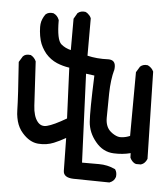

<svg xmlns="http://www.w3.org/2000/svg" viewBox="-47 -524 593 679"><g transform="rotate(5 250.0 -185.0)"><path d="M238.3 110.4Q202.1 109.4 202.1 84.5Q202.1 66.4 200.2 -31.2Q189.5 -24.9 179.2 -20Q168.9 -15.1 158.7 -10.7Q132.8 0 103 -2.4Q72.3 -4.9 46.4 -34.7Q42.5 -39.1 39.3 -43.7Q36.1 -48.3 33.4 -53.5Q30.8 -58.6 28.6 -64Q26.4 -69.3 24.9 -75.2Q23.4 -81.1 22.2 -87.2Q21 -93.3 20.3 -99.9Q19.5 -106.4 19.5 -113.8Q18.6 -160.6 9.8 -282.7V-284.7L10.7 -286.1L21.5 -303.7V-304.2L22 -304.7Q30.8 -314.9 48.8 -312.5H49.8L50.8 -312Q63 -305.2 68.8 -292.5L69.3 -291.5V-290.5Q76.2 -173.3 78.1 -135.3Q79.1 -116.7 83.3 -102.8Q87.4 -88.9 94.7 -79.6Q107.9 -62.5 128.9 -67.9Q152.3 -73.7 197.3 -100.1L189.5 -279.8Q166 -283.2 145 -292Q139.2 -294.4 133.8 -297.6Q128.4 -300.8 123.3 -304.4Q118.2 -308.1 113.5 -312.5Q108.9 -316.9 104.5 -321.8Q96.2 -332 90.1 -343.3Q84 -354.5 80.6 -366.7Q78.6 -374.5 77.1 -382.6Q75.7 -390.6 75 -398.7Q74.2 -406.7 74.2 -414.6Q74.2 -419.4 74.7 -424.3Q75.2 -429.2 76.4 -433.8Q77.6 -438.5 79.6 -442.9Q81.5 -447.3 83.7 -451.4Q85.9 -455.6 88.9 -459.5L89.4 -460L89.8 -460.4Q99.6 -469.2 116.2 -466.8H116.7L117.7 -466.3Q131.3 -460.4 137.2 -445.3L137.7 -444.3V-443.4Q137.7 -374 154.8 -359.4Q169.9 -346.7 189.5 -342.3V-452.1V-453.6L190.4 -455.1L201.2 -473.6L201.7 -474.6L202.6 -475.1Q208 -479.5 214.6 -481Q221.2 -482.4 228.5 -481.4H229L230 -481Q234.4 -479 238 -476.1Q241.7 -473.1 244.6 -469.5Q247.6 -465.8 249.5 -461.4L250 -460V-459V-327.6Q266.1 -323.7 284.7 -322Q303.2 -320.3 326.2 -321.3Q328.6 -321.3 331.1 -320.8Q354 -317.4 348.6 -284.2V-283.7H348.1Q343.8 -268.1 341.1 -247.3Q338.4 -226.6 337.9 -201.2Q336.9 -149.4 336.9 -114.7Q336.9 -98.6 341.6 -86.7Q346.2 -74.7 356 -66.4Q362.3 -61 368.9 -57.4Q375.5 -53.7 381.6 -52Q387.7 -50.3 393.6 -50.8Q402.8 -51.3 410.4 -53.2Q418 -55.2 424.8 -58.1L425.8 -283.2V-284.7L426.8 -286.1L437.5 -303.7L438 -304.7L438.5 -305.2Q449.2 -314.9 464.8 -312.5H465.8L466.3 -312Q480 -305.2 485.8 -292.5L486.3 -291.5V-290L493.2 16.6V17.6L492.7 18.6Q489.7 25.9 484.6 31.2Q479.5 36.6 472.7 38.6L471.7 39.1H470.7H455.1H454.1L453.1 38.6Q450.7 38.1 448.7 36.9Q446.8 35.6 444.8 34.2Q442.9 32.7 441.4 31.2Q439.9 29.8 438.5 27.8Q437 25.9 435.5 23.7Q434.1 21.5 433.1 19L432.6 18.1V17.1L432.1 2.4Q403.8 9.8 372.1 8.3Q334 6.8 307.6 -25.4Q281.2 -57.1 278.3 -95.2Q276.9 -113.3 277.3 -154.5Q277.8 -195.8 280.3 -259.8L250.5 -263.7L263.7 50.8H324.2Q354 50.8 380.4 63L381.8 63.5L382.8 64.9Q386.2 69.8 387.5 76.4Q388.7 83 387.7 90.8V91.3L387.2 91.8Q382.8 106 367.2 111.8L366.2 112.3H365.2Z"/></g></svg>

Font: NaikaiFont
Style: SemiBold
Weight: 600
Version: Version 1.89